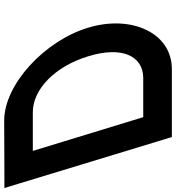

<svg xmlns="http://www.w3.org/2000/svg" viewBox="-165 -830 860 939"><g transform="rotate(-90 265.5 -360.0)"><path d="M135.3 50H65.3L43.9 -20L-162.7 -699L-184.1 -769H-114.1L145.6 -770C323.6 -770 536.4 -571 599.9 -360C664.4 -149 575.6 51 396.3 50ZM162.5 -90H353.5C462.5 -90 511.4 -195 459.9 -360C409.8 -524 297.7 -629 188.4 -630H-2.6Z"/></g></svg>

Font: Nordica Plus
Style: NordicaClassicRgOpObl
Weight: 500
Version: Version 1.01